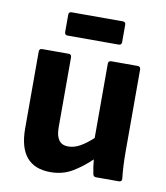

<svg xmlns="http://www.w3.org/2000/svg" viewBox="-78 -736 704 813"><g transform="rotate(10 274.0 -329.0)"><path d="M193 12Q56 12 56 -152V-482Q56 -495 69 -495H182Q195 -495 195 -482V-180Q195 -108 248 -108Q274 -108 299.5 -122.5Q325 -137 353 -163V-482Q353 -495 366 -495H479Q492 -495 492 -482V-127Q492 -97 493.5 -68.5Q495 -40 498 -13Q499 0 485 0H388Q376 0 374 -11Q368 -40 365 -73Q329 -38 287.5 -13Q246 12 193 12ZM165 -570Q152 -570 152 -583V-658Q152 -670 165 -670H384Q397 -670 397 -658V-583Q397 -570 384 -570Z"/></g></svg>

Font: Sofia Sans ExtraBold
Style: Regular
Weight: 800
Designer: Botio Nikoltchev, Ani Petrova
Foundry: lettersoup
Version: Version 4.101; ttfautohint (v1.8.4.7-5d5b)